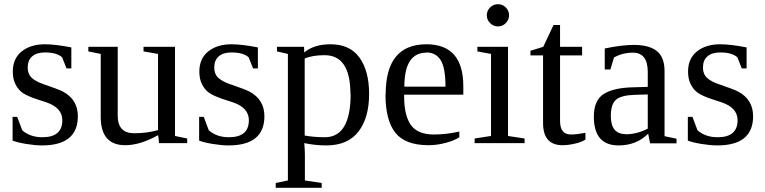

<svg xmlns="http://www.w3.org/2000/svg" viewBox="-20 -682 3647 915"><path d="M195 -432H193Q155 -432 133.5 -413.5Q112 -395 112 -360Q112 -329 131.5 -311Q151 -293 187 -281Q258 -257 281 -245Q351 -207 351 -128Q351 11 180 11Q148 11 105 4Q62 -3 40 -12V-125H62L86 -61Q124 -28 182 -28Q277 -28 277 -109Q277 -168 202 -194L159 -208Q113 -223 90 -238Q67 -253 53 -282Q41 -306 41 -341Q41 -403 83.5 -437Q126 -471 194 -471Q244 -471 320 -456V-356H297L276 -409Q250 -432 195 -432Z M734 -37H732Q647 10 577 10Q460 10 460 -125V-425L401 -437V-459H541V-131Q541 -47 619 -47Q681 -47 733 -62V-425L664 -437V-459H814V-34L872 -22V0H738Z M1084 -432H1082Q1044 -432 1022.5 -413.5Q1001 -395 1001 -360Q1001 -329 1020.5 -311Q1040 -293 1076 -281Q1147 -257 1170 -245Q1240 -207 1240 -128Q1240 11 1069 11Q1037 11 994 4Q951 -3 929 -12V-125H951L975 -61Q1013 -28 1071 -28Q1166 -28 1166 -109Q1166 -168 1091 -194L1048 -208Q1002 -223 979 -238Q956 -253 942 -282Q930 -306 930 -341Q930 -403 972.5 -437Q1015 -471 1083 -471Q1133 -471 1209 -456V-356H1186L1165 -409Q1139 -432 1084 -432Z M1739 -235V-234Q1739 -120 1688 -54.5Q1637 11 1535 11Q1482 11 1430 0Q1433 34 1433 54V178L1513 190V213H1294V190L1352 178V-425L1300 -437V-459H1429L1430 -432Q1476 -471 1555 -471Q1648 -471 1693.5 -407Q1739 -343 1739 -235ZM1651 -234H1650Q1650 -419 1527 -419Q1468 -419 1432 -403V-36Q1478 -28 1528 -28Q1651 -28 1651 -234Z M1817 -233H1818Q1818 -471 2012 -471Q2188 -471 2188 -271V-231H1906V-222Q1906 -132 1938 -86.5Q1970 -41 2048 -41Q2106 -41 2169 -55V-28Q2145 -12 2103.5 -1Q2062 10 2023 10Q1911 10 1864 -49.5Q1817 -109 1817 -233ZM2012 -432V-431Q1907 -431 1907 -269H2103Q2103 -357 2081 -394Q2058 -432 2012 -432Z M2406 -609Q2406 -588 2390.5 -572Q2375 -556 2353 -556Q2332 -556 2316 -571.5Q2300 -587 2300 -609Q2300 -631 2315.5 -646.5Q2331 -662 2353 -662Q2375 -662 2390.5 -646.5Q2406 -631 2406 -609ZM2401 -34 2480 -22V0H2242V-22L2320 -34V-425L2255 -437V-459H2401Z M2770 -17Q2755 -6 2722 2Q2689 10 2661 10Q2568 10 2568 -96V-418H2508V-440L2569 -459L2618 -563H2649V-459H2754V-418H2649V-105Q2649 -41 2701 -41Q2727 -41 2770 -49Z M3067 -340V-339Q3067 -431 2996 -431Q2947 -431 2906 -408L2889 -351H2862V-451Q2944 -468 3001 -468Q3074 -468 3110.5 -438.5Q3147 -409 3147 -343V-33L3204 -21V1H3078L3069 -45Q3013 11 2928 11Q2810 11 2810 -126Q2810 -204 2857 -234Q2904 -264 2998 -266L3067 -268ZM2961 -43V-42Q3015 -42 3067 -69V-232L3003 -230Q2941 -228 2916 -207Q2891 -186 2891 -129Q2891 -43 2961 -43Z M3413 -432H3411Q3373 -432 3351.5 -413.5Q3330 -395 3330 -360Q3330 -329 3349.5 -311Q3369 -293 3405 -281Q3476 -257 3499 -245Q3569 -207 3569 -128Q3569 11 3398 11Q3366 11 3323 4Q3280 -3 3258 -12V-125H3280L3304 -61Q3342 -28 3400 -28Q3495 -28 3495 -109Q3495 -168 3420 -194L3377 -208Q3331 -223 3308 -238Q3285 -253 3271 -282Q3259 -306 3259 -341Q3259 -403 3301.5 -437Q3344 -471 3412 -471Q3462 -471 3538 -456V-356H3515L3494 -409Q3468 -432 3413 -432Z"/></svg>

Font: Libra Serif Modern
Style: Regular
Weight: 400
Designer: Stefan Peev, Context Ltd
Foundry: Stefan Peev, Context Ltd
Version: Version 1.000